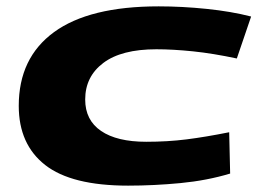

<svg xmlns="http://www.w3.org/2000/svg" viewBox="-20 -574 817 604"><path d="M383 10Q205 10 122 -55Q39 -120 39 -241Q39 -392 150 -473Q261 -554 479 -554Q553 -554 630.5 -546Q708 -538 770 -522L725 -390Q650 -406 587 -412.5Q524 -419 472 -419Q362 -419 305 -376Q248 -333 248 -261Q248 -196 298 -162Q348 -128 440 -128Q507 -128 566.5 -135.5Q626 -143 701 -158L704 -28Q631 -6 547.5 2Q464 10 383 10Z"/></svg>

Font: Georama ExtraExtended
Style: Bold Italic
Weight: 700
Width: 8
Italic angle: -9°
Designer: Jean-Baptiste Levee
Foundry: Production Type
Version: Version 1.000